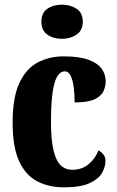

<svg xmlns="http://www.w3.org/2000/svg" viewBox="-20 -791 501 821"><path d="M254 10Q188 10 138.5 -16Q89 -42 61.5 -102.5Q34 -163 34 -266Q34 -375 63 -436.5Q92 -498 141.5 -524Q191 -550 252 -550Q320 -550 359.5 -535Q399 -520 415.5 -496Q432 -472 432 -444Q432 -423 423 -402Q414 -381 385.5 -367Q357 -353 299 -353Q299 -389 295 -419Q291 -449 282 -467.5Q273 -486 257 -486Q239 -486 226 -466.5Q213 -447 205.5 -399.5Q198 -352 198 -267Q198 -167 219 -116Q240 -65 289 -65Q330 -65 358.5 -88.5Q387 -112 401 -148Q414 -141 422.5 -130Q431 -119 431 -103Q431 -78 416.5 -52Q402 -26 363.5 -8Q325 10 254 10ZM245 -625Q208 -625 182.5 -643Q157 -661 157 -698Q157 -736 182.5 -753.5Q208 -771 245 -771Q281 -771 307.5 -753.5Q334 -736 334 -698Q334 -661 307.5 -643Q281 -625 245 -625Z"/></svg>

Font: Noto Serif Armenian ExtraCondensed Black
Style: Regular
Weight: 900
Width: 2
Designer: Monotype Design Team
Foundry: Monotype Imaging Inc.
Version: Version 2.008; ttfautohint (v1.8.4.7-5d5b)